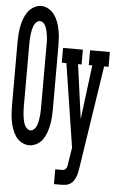

<svg xmlns="http://www.w3.org/2000/svg" viewBox="-62 -787 632 1034"><g transform="rotate(5 254.0 -270.0)"><path d="M119 8Q97 8 77.5 -3Q58 -14 46 -31Q34 -48 26.5 -69Q19 -90 15 -111Q11 -132 9.5 -153.5Q8 -175 8 -196V-539Q8 -560 9.5 -581.5Q11 -603 15 -624Q19 -645 26.5 -666Q34 -687 46.5 -704.5Q59 -722 78.5 -733.5Q98 -745 119 -745Q139 -745 158.5 -733.5Q178 -722 190.5 -704.5Q203 -687 210.5 -666Q218 -645 222 -624Q226 -603 227.5 -581.5Q229 -560 229 -539V-196Q229 -175 227.5 -153.5Q226 -132 222 -111Q218 -90 210.5 -69Q203 -48 191 -31Q179 -14 159.5 -3Q140 8 119 8ZM119 -72Q127 -72 134.5 -78Q142 -84 146.5 -91.5Q151 -99 154 -107.5Q157 -116 158.5 -125Q160 -134 161.5 -143Q163 -152 163.5 -160.5Q164 -169 164.5 -178Q165 -187 165 -196V-539Q165 -546 165 -553Q165 -560 164.5 -567.5Q164 -575 163 -582Q162 -589 161 -596Q160 -603 158.5 -610Q157 -617 155 -624Q153 -631 150 -637.5Q147 -644 142.5 -650Q138 -656 131.5 -659.5Q125 -663 118 -663Q109 -663 102 -657Q95 -651 90.5 -643.5Q86 -636 83 -627Q80 -618 78.5 -609.5Q77 -601 75.5 -592Q74 -583 73.5 -574Q73 -565 72.5 -556.5Q72 -548 72 -539V-196Q72 -187 72.5 -178Q73 -169 73.5 -160.5Q74 -152 75.5 -143Q77 -134 78.5 -125Q80 -116 83 -107.5Q86 -99 90.5 -91.5Q95 -84 102.5 -78Q110 -72 119 -72ZM270 205V125H308Q315 125 320.5 122Q326 119 329.5 113.5Q333 108 334 101.5Q335 95 336 89Q336 89 336 89Q336 89 336 89L350 1L280 -450H255V-530H362V-450H343L383 -157L420 -450H401V-530H508V-450H484L399 105Q397 120 393.5 134.5Q390 149 384 162Q379 173 371.5 182Q364 191 353.5 196.5Q343 202 331.5 203.5Q320 205 308 205Z"/></g></svg>

Font: Iosevka Slab Medium
Style: Regular
Weight: 500
Monospace: yes
Designer: Belleve Invis
Foundry: Belleve Invis
Version: Version 11.1.1; ttfautohint (v1.8.3)